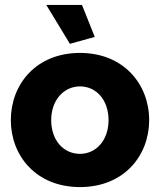

<svg xmlns="http://www.w3.org/2000/svg" viewBox="-20 -750 650 780"><path d="M168 -730 264 -572 365 -600 313 -730ZM24 -262C24 -118 126 10 305 10C484 10 586 -118 586 -262C586 -407 483 -535 305 -535C126 -535 24 -407 24 -262ZM305 -125C238 -125 188 -180 188 -262C188 -343 239 -399 305 -399C371 -399 421 -344 421 -262C421 -181 371 -125 305 -125Z"/></svg>

Font: FIGSv2-sans-serif ExtraBold
Style: Regular
Weight: 800
Designer: Matt McInerney, Pablo Impallari, Rodrigo Fuenzalida,Mirko Velimirovic
Foundry: Matt McInerney, Pablo Impallari, Rodrigo Fuenzalida
Version: Version 4.021;hotconv 1.0.109;makeotfexe 2.5.65596